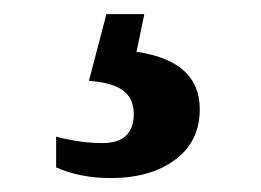

<svg xmlns="http://www.w3.org/2000/svg" viewBox="-20 -48 373 274"><path d="M138.2 206.1Q94.2 206.1 60.1 190.9V147Q95.2 156.2 126 156.2Q170.9 156.2 170.9 114.3Q170.9 92.8 155.8 81.3Q140.6 69.8 106.9 67.4L131.8 -27.8H186L174.8 25.9Q265.1 39.1 265.1 107.9Q265.1 153.8 230 179.9Q194.8 206.1 138.2 206.1Z"/></svg>

Font: Liberation Serif
Style: Bold
Weight: 700
Designer: Steve Matteson
Foundry: Ascender Corporation
Version: Version 2.1.5